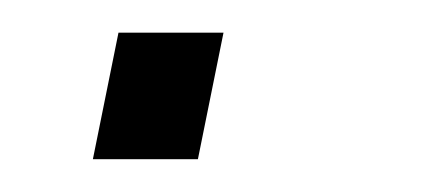

<svg xmlns="http://www.w3.org/2000/svg" viewBox="-20 -97 269 117"><path d="M100.6 0H36.6L52.2 -77.1H116.2Z"/></svg>

Font: Franko
Style: Light Italic
Weight: 300
Designer: Google
Version: Version 1.200310; 2013